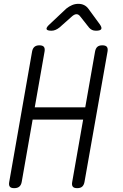

<svg xmlns="http://www.w3.org/2000/svg" viewBox="-20 -970 640 1000"><path d="M413 -347H150L93 -22Q90 -6 80.5 2Q71 10 54 10Q37 10 31 2Q25 -6 28 -22L147 -701Q150 -718 159.5 -726Q169 -734 185 -734Q202 -734 208.5 -726Q215 -718 212 -701L161 -411H424L475 -701Q478 -718 487 -726Q496 -734 513 -734Q530 -734 536.5 -726Q543 -718 540 -701L420 -22Q417 -6 408 2Q399 10 382 10Q365 10 359 2Q353 -6 356 -22ZM248 -810Q225 -810 222.5 -818.5Q220 -827 239 -844L325 -925Q340 -937 355.5 -943.5Q371 -950 388 -950Q405 -950 418 -943.5Q431 -937 440 -925L500 -843Q512 -826 507 -818Q502 -810 480 -810Q468 -810 459.5 -814Q451 -818 444 -826L399 -883Q390 -896 378.5 -896Q367 -896 353 -883L290 -827Q280 -819 269.5 -814.5Q259 -810 248 -810Z"/></svg>

Font: Maple Mono NL ExtraLight
Style: Italic
Weight: 275
Italic angle: -10°
Monospace: yes
Designer: subframe7536
Version: Version 7.000